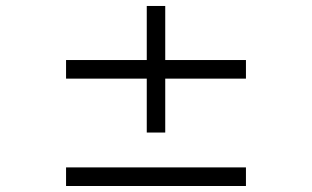

<svg xmlns="http://www.w3.org/2000/svg" viewBox="-20 -620 1040 640"><path d="M200.2 0V-62H799.8V0ZM530.8 -357.9V-178.2H469.2V-357.9H200.2V-419.9H469.2V-600.1H530.8V-419.9H799.8V-357.9Z"/></svg>

Font: BabelStone Ogham Pictish
Style: Bold Italic
Weight: 700
Italic angle: -30°
Designer: Andrew West
Foundry: BabelStone
Version: Version 1.02 March 14, 2022